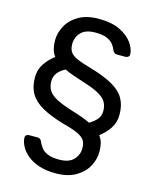

<svg xmlns="http://www.w3.org/2000/svg" viewBox="-125 -794 819 1017"><g transform="rotate(15 284.5 -285.0)"><path d="M279 140Q226 140 187 127Q148 114 122.5 92.5Q97 71 84.5 47Q72 23 71 2Q70 -8 76 -13.5Q82 -19 92 -19H138Q146 -19 152 -15Q158 -11 162 0Q169 15 180 30Q191 45 214.5 55Q238 65 278 65Q331 65 356.5 38.5Q382 12 382 -25Q382 -52 371 -68.5Q360 -85 332 -98Q304 -111 249 -125Q175 -147 129.5 -173Q84 -199 63 -235Q42 -271 42 -323Q42 -366 64 -398.5Q86 -431 118 -455Q105 -472 99.5 -493.5Q94 -515 94 -540Q94 -582 116 -621.5Q138 -661 181.5 -685.5Q225 -710 290 -710Q361 -710 406.5 -687.5Q452 -665 474.5 -633Q497 -601 498 -572Q499 -563 492.5 -557.5Q486 -552 477 -552H431Q422 -552 416.5 -556Q411 -560 406 -570Q400 -586 388.5 -600.5Q377 -615 354 -625Q331 -635 291 -635Q237 -635 212 -608.5Q187 -582 187 -545Q187 -518 198 -501.5Q209 -485 237.5 -472.5Q266 -460 320 -445Q394 -423 439.5 -397Q485 -371 505.5 -335Q526 -299 526 -247Q526 -204 504 -171.5Q482 -139 450 -115Q464 -97 469 -76Q474 -55 474 -30Q474 12 452.5 51Q431 90 387.5 115Q344 140 279 140ZM381 -165Q408 -181 423 -199Q438 -217 438 -245Q438 -271 426.5 -292Q415 -313 383 -331Q351 -349 288 -368Q256 -378 231.5 -387Q207 -396 188 -405Q160 -390 145.5 -371Q131 -352 131 -325Q131 -299 142.5 -278Q154 -257 186.5 -239Q219 -221 281 -202Q339 -185 381 -165Z"/></g></svg>

Font: DVN-Rubik
Style: Regular
Weight: 400
Designer: Hubert and Fischer
Foundry: Hubert & Fischer
Version: Version 2.102